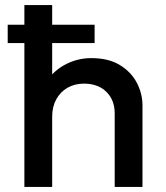

<svg xmlns="http://www.w3.org/2000/svg" viewBox="-20 -740 656 760"><path d="M76.5 0V-720H186.5V-394L164 -418.5Q197 -464.5 243.5 -487.2Q290 -510 341.5 -510Q409 -510 454 -482.8Q499 -455.5 521.5 -412.5Q544 -369.5 544 -323V0H434V-291.5Q434 -343.5 401.5 -376Q369 -408.5 313 -409Q276 -409 247.5 -392.8Q219 -376.5 202.8 -347Q186.5 -317.5 186.5 -278.5V0ZM10.5 -569.5V-642H354.5V-569.5Z"/></svg>

Font: Geologica Roman
Style: Regular
Weight: 400
Designer: Sindre Bremnes, Frode Helland
Foundry: Monokrom Skriftforlag AS
Version: Version 1.010;gftools[0.9.28]